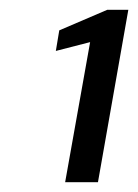

<svg xmlns="http://www.w3.org/2000/svg" viewBox="-20 -724 282 392"><path d="M113 -352 164 -638 94 -620 101 -662 199 -704H242L180 -352Z"/></svg>

Font: DM Sans 24pt
Style: Italic
Weight: 400
Italic angle: -10°
Designer: Colophon Foundry, Jonny Pinhorn
Foundry: Colophon Foundry
Version: Version 4.004;gftools[0.9.30]